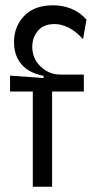

<svg xmlns="http://www.w3.org/2000/svg" viewBox="-20 -706 355 726"><path d="M104 0V-360H18V-420L145 -411V-419Q89 -430 61 -463Q33 -496 33 -547Q33 -606 71.5 -646Q110 -686 181 -686Q217 -686 249.5 -673Q282 -660 307 -632L294 -558Q265 -589 238.5 -602Q212 -615 186 -615Q144 -615 123 -589Q102 -563 102 -530Q102 -484 134 -454Q166 -424 208 -424H297V-360H177V0Z"/></svg>

Font: Bricolage Grotesque 96pt Light
Style: Regular
Weight: 300
Designer: Mathieu Triay
Foundry: Atelier Triay
Version: Version 1.001; ttfautohint (v1.8.4.7-5d5b);gftools[0.9.33.de